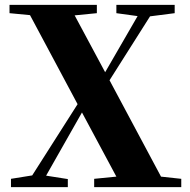

<svg xmlns="http://www.w3.org/2000/svg" viewBox="-20 -767 779 787"><path d="M25 0V-34L112 -48L298 -340L103 -705L19 -713V-747H377V-713L286 -704L411 -471L544 -701L457 -713V-747H696V-713L595 -700L429 -438L640 -43L723 -34V0H366V-34L457 -43L316 -306L169 -47L258 -33V0Z"/></svg>

Font: GenRyuMin TW H
Style: Regular
Weight: 900
Version: Version 1.501;PS 1;hotconv 16.6.51;makeotf.lib2.5.65220